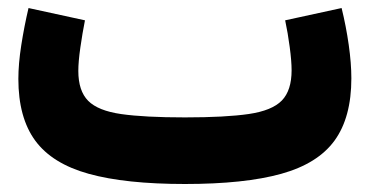

<svg xmlns="http://www.w3.org/2000/svg" viewBox="-20 -460 924 480"><path d="M834 -439.9Q845.2 -394.5 851.8 -348.1Q858.4 -301.8 858.4 -264.2Q858.4 -166.5 816.4 -108.6Q774.4 -50.8 682.9 -25.4Q591.3 0 442.4 0Q293.9 0 202.1 -25.4Q110.4 -50.8 68.1 -108.4Q25.9 -166 25.9 -262.7Q25.9 -300.3 33.2 -347.2Q40.5 -394 51.3 -439.9L192.4 -409.2Q186 -377 180.9 -341.3Q175.8 -305.7 175.8 -282.7Q175.8 -232.9 200.4 -208Q225.1 -183.1 283.2 -174.8Q341.3 -166.5 442.4 -166.5Q543.9 -166.5 602.1 -175Q660.2 -183.6 684.6 -208.7Q709 -233.9 709 -284.2Q709 -307.1 704.3 -342.3Q699.7 -377.4 692.9 -409.2Z"/></svg>

Font: Estedad-FD ExtraBold
Style: Regular
Weight: 800
Designer: Amin Abedi
Version: Version 7.3